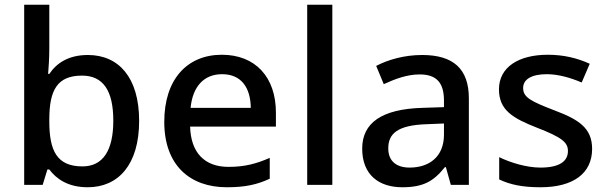

<svg xmlns="http://www.w3.org/2000/svg" viewBox="-20 -780 2562 810"><path d="M188 -577V-760H82V0H160L180 -65H188C218 -25 267 10 350 10C479 10 567 -85 567 -270C567 -454 480 -548 351 -548C268 -548 218 -513 188 -468H183C185 -492 188 -533 188 -577ZM326 -461C415 -461 458 -398 458 -271C458 -146 415 -78 328 -78C220 -78 188 -144 188 -268V-276C188 -402 223 -461 326 -461Z M916 -549C770 -549 673 -446 673 -266C673 -83 781 10 937 10C1014 10 1064 -1 1118 -26V-114C1061 -89 1012 -76 944 -76C842 -76 785 -137 782 -246H1144V-305C1144 -455 1057 -549 916 -549ZM917 -467C999 -467 1037 -409 1038 -325H784C793 -415 840 -467 917 -467Z M1382 0V-760H1276V0Z M1761 -548C1685 -548 1617 -528 1567 -502L1599 -425C1645 -446 1696 -466 1750 -466C1815 -466 1853 -438 1853 -356V-328L1762 -325C1591 -320 1508 -262 1508 -153C1508 -41 1580 10 1677 10C1767 10 1810 -16 1857 -75H1861L1882 0H1958V-365C1958 -490 1892 -548 1761 -548ZM1780 -256 1853 -259V-212C1853 -118 1790 -73 1708 -73C1655 -73 1618 -98 1618 -154C1618 -217 1658 -252 1780 -256Z M2478 -152C2478 -240 2421 -276 2320 -314C2219 -353 2187 -369 2187 -409C2187 -445 2222 -467 2287 -467C2335 -467 2387 -452 2434 -432L2468 -511C2415 -535 2358 -549 2291 -549C2168 -549 2085 -497 2085 -403C2085 -315 2144 -281 2246 -241C2349 -201 2376 -180 2376 -143C2376 -100 2341 -73 2260 -73C2201 -73 2133 -94 2086 -117V-23C2132 -1 2184 10 2260 10C2398 10 2478 -48 2478 -152Z"/></svg>

Font: Noto Sans Canadian Aboriginal Medium
Style: Regular
Weight: 500
Designer: Monotype Design Team, Typotheque's Kevin King
Foundry: Monotype Imaging Inc.
Version: Version 2.004